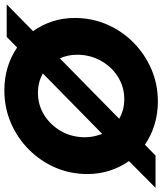

<svg xmlns="http://www.w3.org/2000/svg" viewBox="36 -802 762 903"><g transform="rotate(-90 417.5 -350.0)"><path d="M392 11Q334 11 282.5 -5Q231 -21 189 -50L138 0H-14L112 -125Q83 -166 67 -215.5Q51 -265 51 -320Q51 -401 81.5 -471.5Q112 -542 166.5 -596Q221 -650 292 -680.5Q363 -711 444 -711Q502 -711 553 -695.5Q604 -680 646 -651L696 -700H849L723 -576Q752 -536 768.5 -486Q785 -436 785 -380Q785 -299 754.5 -228.5Q724 -158 669.5 -104Q615 -50 544 -19.5Q473 11 392 11ZM240 -251 524 -530Q483 -553 433 -553Q375 -553 327.5 -523Q280 -493 252 -443Q224 -393 224 -331Q224 -309 228.5 -289Q233 -269 240 -251ZM403 -147Q461 -147 508.5 -177Q556 -207 584 -257.5Q612 -308 612 -369Q612 -413 595 -450L311 -171Q352 -147 403 -147Z"/></g></svg>

Font: Red Hat Display Black
Style: Italic
Weight: 900
Italic angle: -12°
Designer: Pentagram, MCKL
Foundry: Pentagram, MCKL
Version: Version 1.023; ttfautohint (v1.8.3)